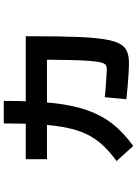

<svg xmlns="http://www.w3.org/2000/svg" viewBox="129 -816 741 1040"><g transform="rotate(-90 500.0 -296.5)"><path d="M679 31Q655 31 622.5 29Q590 27 553.5 24Q517 21 482 17L493 -100Q516 -97 546 -95Q576 -93 604 -91Q632 -89 647 -89Q659 -89 667.5 -95Q676 -101 681 -120Q686 -139 689.5 -181Q693 -223 694.5 -295.5Q696 -368 697 -479L771 -413H157V-528H823V-468Q823 -339 819.5 -250.5Q816 -162 807.5 -106.5Q799 -51 783.5 -21Q768 9 742 20Q716 31 679 31ZM147 -36Q198 -73 233 -111Q268 -149 291 -195Q314 -241 327 -303Q340 -365 345.5 -449Q351 -533 351 -647H473Q473 -493 461.5 -383Q450 -273 422 -194Q394 -115 347 -56Q300 3 229 54Z"/></g></svg>

Font: M PLUS 1
Style: Bold
Weight: 700
Designer: Coji Morishita
Foundry: UNDERFOREST DESIGN
Version: Version 1.001